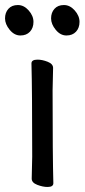

<svg xmlns="http://www.w3.org/2000/svg" viewBox="-37 -727 336 763"><path d="M152 16Q133 16 111 7.5Q89 -1 89 -17L91 -105Q91 -368 88 -475Q88 -490 112 -490Q131 -490 152.5 -481.5Q174 -473 174 -457L172 -368Q172 -105 175 1Q175 16 152 16ZM82 -601Q68 -586 44 -586Q20 -586 1.5 -608.5Q-17 -631 -17 -654Q-17 -677 -3.5 -692Q10 -707 34 -707Q58 -707 77 -685.5Q96 -664 96 -640Q96 -616 82 -601ZM265 -601Q251 -586 227 -586Q203 -586 184.5 -608.5Q166 -631 166 -654Q166 -677 179.5 -692Q193 -707 217 -707Q241 -707 260 -685.5Q279 -664 279 -640Q279 -616 265 -601Z"/></svg>

Font: ToneOZ-Pinyin-WenKai-Medium
Style: Medium
Weight: 700
Designer: Fontworks Inc.
Foundry: ToneOZ
Version: Version 0.240331